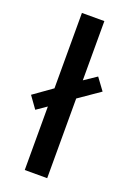

<svg xmlns="http://www.w3.org/2000/svg" viewBox="-137 -752 551 804"><g transform="rotate(20 138.5 -350.0)"><path d="M83 0V-283L38 -252L0 -305L83 -364V-700H183V-436L238 -473L277 -420L183 -355V0Z"/></g></svg>

Font: Cuprum Medium
Style: Regular
Weight: 500
Designer: Jovanny Lemonad
Foundry: Jovanny Lemonad
Version: Version 3.000